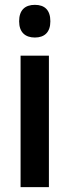

<svg xmlns="http://www.w3.org/2000/svg" viewBox="-20 -773 287 793"><path d="M124 -753C83 -753 59 -731 59 -685C59 -640 84 -618 124 -618C164 -618 188 -640 188 -685C188 -731 165 -753 124 -753ZM182 -543H65V0H182Z"/></svg>

Font: Noto Sans Ethiopic Cond SemBd
Style: Regular
Weight: 600
Width: 3
Designer: Monotype Design Team
Foundry: Monotype Imaging Inc.
Version: Version 2.102